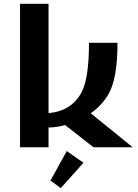

<svg xmlns="http://www.w3.org/2000/svg" viewBox="-20 -757 707 987"><path d="M83 0V-737.3H229.5V-175.3Q349.1 -186.5 399.9 -283.7Q437.5 -356.4 437.5 -537.1H584Q584 -353.5 538.1 -273.9Q504.4 -214.8 446.3 -174.8L662.1 0H460.4L314.5 -114.3Q269.5 -101.6 229.5 -101.6V0ZM323.2 19.5 409.2 79.6 292.5 210 239.3 171.4Z"/></svg>

Font: Klaudia
Style: Bold
Weight: 700
Designer: Wojciech Kalinowski "wmk69" (wmk69@o2.pl)
Foundry: Wojciech Kalinowski "wmk69" (wmk69@o2.pl)
Version: Version 3.1.0; 2021-05-10